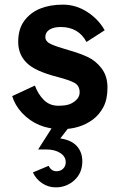

<svg xmlns="http://www.w3.org/2000/svg" viewBox="-20 -547 498 828"><path d="M245 10Q140.5 10 74.5 -60.5Q45 -92.5 32.5 -132.5L130.5 -178Q144 -141 169 -116Q194 -91 231.5 -91Q268.5 -91 287 -100.5Q323.5 -119.5 323.5 -148.5Q323.5 -177.5 301 -189.8Q278.5 -202 228.5 -215Q178.5 -228 145.5 -243Q58.5 -282 58.5 -367Q58.5 -422.5 85.2 -458Q112 -493.5 154 -510.2Q196 -527 251.5 -527Q307 -527 355.5 -496Q404 -465 431.5 -416.5L353 -366Q318.5 -430.5 242 -430.5Q211 -430.5 193.2 -419Q175.5 -407.5 175.5 -387.5Q175.5 -367.5 200.8 -356.2Q226 -345 275.2 -331Q324.5 -317 358.8 -301Q393 -285 418.2 -252Q443.5 -219 443.5 -169Q443.5 -119 426.2 -86Q409 -53 380.5 -31.5Q324.5 10 245 10ZM220.5 261Q188 261 161.2 242.8Q134.5 224.5 122 196.5L190 168Q194 178 202.8 184.8Q211.5 191.5 223.5 191.5Q241 191.5 252.2 180.5Q263.5 169.5 263.5 152.5Q263.5 128 239.8 112.8Q216 97.5 179.5 97.5H144.5L206 1H278L240 50Q288 57 311.5 83.2Q335 109.5 335 148.5Q335 199 301 230Q267 261 220.5 261Z"/></svg>

Font: Acari Sans
Style: Bold
Weight: 700
Designer: Alfredo Marco Pradil and Stefan Peev (font) & Cristiano Sobral (main changes)
Foundry: Alfredo Marco Pradil and Stefan Peev (font) & Cristiano Sobral (main changes)
Version: Version 1.063; ttfautohint (v1.8.3)